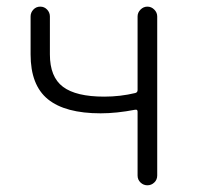

<svg xmlns="http://www.w3.org/2000/svg" viewBox="-20 -553 588 573"><path d="M390.6 -29.3V-219.7Q390.6 -226.6 383.8 -225.6Q328.1 -214.8 280.3 -214.8Q174.8 -214.8 123 -256.8Q71.3 -298.8 71.3 -390.6V-503.9Q71.3 -515.6 79.6 -524.4Q87.9 -533.2 100.1 -533.2Q112.3 -533.2 120.6 -524.4Q128.9 -515.6 128.9 -503.9V-390.6Q128.9 -323.2 168 -293.9Q207 -264.6 291 -264.6Q338.9 -264.6 383.8 -275.4Q390.6 -277.3 390.6 -284.2V-503.9Q390.6 -515.6 399.4 -524.4Q408.2 -533.2 419.9 -533.2Q431.6 -533.2 440.4 -524.4Q449.2 -515.6 449.2 -503.9V-29.3Q449.2 -16.6 440.4 -8.3Q431.6 0 419.9 0Q408.2 0 399.4 -8.3Q390.6 -16.6 390.6 -29.3Z"/></svg>

Font: Gen Jyuu Gothic P Light
Style: Regular
Weight: 200
Designer: [Source Han Sans]
Ryoko NISHIZUKA  (kana & ideographs); Paul D. Hunt (Latin, Greek & Cyrillic); Wenlong ZHANG  (bopomofo
Version: Version 1.002.20150607